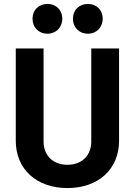

<svg xmlns="http://www.w3.org/2000/svg" viewBox="-20 -946 684 974"><path d="M221 -775C264 -775 296 -807 296 -851C296 -895 265 -926 221 -926C176 -926 145 -895 145 -851C145 -807 176 -775 221 -775ZM426 -775C469 -775 501 -807 501 -851C501 -895 470 -926 426 -926C381 -926 350 -895 350 -851C350 -807 381 -775 426 -775ZM322 8C479 8 584 -88 584 -232V-700H443V-228C443 -157 395 -110 322 -110C249 -110 201 -157 201 -228V-700H60V-232C60 -88 165 8 322 8Z"/></svg>

Font: Arthouse Owned
Style: Bold
Weight: 700
Designer: Jeremy Tribby
Foundry: Tribby Type
Version: Version 1.000;PS 001.000;hotconv 1.0.88;makeotf.lib2.5.64775